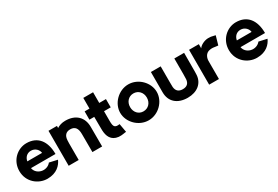

<svg xmlns="http://www.w3.org/2000/svg" viewBox="60 -1740 3980 2753"><g transform="rotate(-30 2050.5 -364.0)"><path d="M28 -287C28 -104 177 10 325 10C480 10 557 -76 590 -152L456 -182C427 -143 375 -122 324 -127C259 -133 204 -178 194 -241H600C600 -453 500 -584 314 -584C167 -584 28 -464 28 -287ZM197 -351C207 -411 250 -458 317 -458C388 -458 436 -403 441 -351Z M679 0H845V-276C845 -295 845 -313 847 -329C852 -404 891 -442 958 -442C1035 -442 1071 -396 1071 -299L1072 0H1233L1232 -324C1233 -484 1129 -585 958 -584C902 -584 856 -569 819 -545V-579H679Z M1267 -424H1347L1348 -262C1348 -241 1348 -220 1349 -200C1353 -105 1386 -14 1509 0C1565 5 1615 -11 1635 -10L1610 -152C1595 -152 1570 -145 1547 -154C1524 -161 1512 -185 1510 -230C1509 -241 1509 -252 1509 -265V-424H1620V-561H1509V-738H1347V-561H1267Z M1698 -287C1698 -131 1837 10 2001 10C2165 10 2303 -131 2303 -287C2303 -442 2165 -584 2001 -584C1838 -584 1698 -443 1698 -287ZM1862 -287C1862 -373 1921 -435 2000 -435C2080 -435 2139 -373 2139 -287C2139 -201 2080 -139 2000 -139C1921 -138 1862 -201 1862 -287Z M2372 -239C2372 -83 2478 9 2647 10C2804 10 2909 -75 2919 -208C2921 -226 2921 -244 2921 -264L2922 -575H2760V-313C2760 -285 2759 -258 2758 -233C2753 -167 2716 -132 2647 -132C2578 -132 2541 -167 2535 -233C2534 -258 2533 -285 2534 -313V-575H2372Z M3005 0H3167V-299C3167 -343 3188 -418 3267 -429C3303 -435 3335 -430 3363 -425C3377 -423 3389 -421 3399 -421L3441 -567C3431 -567 3407 -577 3369 -583C3355 -584 3339 -585 3321 -585C3253 -582 3188 -543 3167 -508V-577H3005Z M3497 -287C3497 -104 3646 10 3794 10C3949 10 4026 -76 4059 -152L3925 -182C3896 -143 3844 -122 3793 -127C3728 -133 3673 -178 3663 -241H4069C4069 -453 3969 -584 3783 -584C3636 -584 3497 -464 3497 -287ZM3666 -351C3676 -411 3719 -458 3786 -458C3857 -458 3905 -403 3910 -351Z"/></g></svg>

Font: Rabbid Highway Sign IV
Style: Bd
Weight: 400
Foundry: Cannot Into Space Fonts
Version: Version 0.277